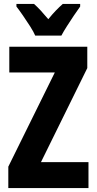

<svg xmlns="http://www.w3.org/2000/svg" viewBox="-20 -950 488 970"><path d="M427 0H22V-108L257 -584H27V-714H421V-606L187 -131H427ZM158 -770Q150 -789 132.5 -816.5Q115 -844 96 -871.5Q77 -899 63 -917V-930H152Q168 -916 186 -896.5Q204 -877 224 -853Q245 -879 262.5 -897Q280 -915 297 -930H385V-917Q371 -898 353 -871Q335 -844 318 -817.5Q301 -791 290 -770Z"/></svg>

Font: Noto Sans Khmer ExtraCondensed ExtraBold
Style: Regular
Weight: 800
Width: 2
Designer: Danh Hong and the Monotype Design Team
Foundry: Monotype Imaging Inc.
Version: Version 2.004